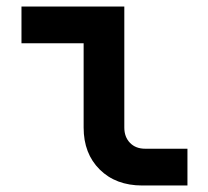

<svg xmlns="http://www.w3.org/2000/svg" viewBox="-20 -570 640 590"><path d="M417 0Q336 0 286.5 -49Q237 -98 237 -178V-437H46V-550H362V-178Q362 -149 379.5 -131Q397 -113 426 -113H556V0Z"/></svg>

Font: NKDuy Mono
Style: Bold
Weight: 700
Monospace: yes
Designer: NKDuy
Foundry: NKDuy
Version: Version 2.251; ttfautohint (v1.8.4.7-5d5b)